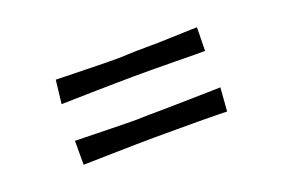

<svg xmlns="http://www.w3.org/2000/svg" viewBox="-43 -487 585 399"><g transform="rotate(-20 250.0 -288.0)"><path d="M89 -194V-247Q91 -247 109 -246.5Q127 -246 152.5 -245.5Q178 -245 203.5 -244.5Q229 -244 248 -245Q266 -245 292.5 -245.5Q319 -246 345.5 -246.5Q372 -247 390.5 -247.5Q409 -248 411 -248L407 -196Q404 -196 386 -196.5Q368 -197 343 -197Q318 -197 292.5 -197Q267 -197 249 -197Q233 -197 207 -196.5Q181 -196 155 -195.5Q129 -195 110.5 -194.5Q92 -194 89 -194ZM89 -328 95 -380Q97 -380 114.5 -379.5Q132 -379 157 -378.5Q182 -378 207.5 -377.5Q233 -377 251 -378Q270 -379 295.5 -379Q321 -379 346 -380Q371 -381 388 -381.5Q405 -382 408 -382L407 -330Q404 -330 386 -330Q368 -330 343 -330.5Q318 -331 292.5 -331Q267 -331 249 -331Q233 -331 207 -330.5Q181 -330 155 -329.5Q129 -329 110.5 -328.5Q92 -328 89 -328Z"/></g></svg>

Font: Truculenta Light
Style: Regular
Weight: 300
Version: Version 1.002